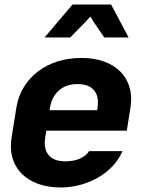

<svg xmlns="http://www.w3.org/2000/svg" viewBox="-20 -815 640 845"><path d="M248 10Q191 10 147.5 -6Q104 -22 75.5 -50.5Q47 -79 35 -120Q23 -161 31 -210L52 -341Q60 -391 84.5 -431Q109 -471 146.5 -500Q184 -529 233 -544.5Q282 -560 339 -560Q395 -560 438.5 -544Q482 -528 510.5 -499Q539 -470 550.5 -429.5Q562 -389 554 -340L538 -240H184L179 -210Q171 -160 194 -132.5Q217 -105 267 -105Q305 -105 332 -117Q359 -129 372 -150H519Q504 -115 477 -85.5Q450 -56 414 -35Q378 -14 335.5 -2Q293 10 248 10ZM198 -330H408L409 -340Q417 -390 394 -417.5Q371 -445 321 -445Q272 -445 240 -417.5Q208 -390 200 -341ZM299 -795H469L546 -650H439L400 -707Q393 -717 389 -723.5Q385 -730 383 -734Q380 -738 379 -741H377Q375 -739 371 -735Q368 -731 362 -725Q356 -719 346 -708L289 -650H176Z"/></svg>

Font: JetBrains Mono ExtraBold
Style: Italic
Weight: 800
Designer: Philipp Nurullin, Konstantin Bulenkov
Foundry: JetBrains
Version: Version 1.000; ttfautohint (v1.8.3)